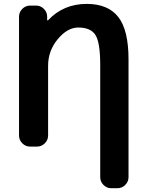

<svg xmlns="http://www.w3.org/2000/svg" viewBox="-20 -784 760 1000"><path d="M431.6 -763.7Q543 -763.7 596.2 -695.3Q649.4 -627 649.4 -474.6V138.7Q649.4 162.1 632.3 179.2Q615.2 196.3 591.8 196.3H559.6Q536.1 196.3 519 179.2Q502 162.1 502 138.7V-446.3Q502 -561.5 477.5 -601.1Q453.1 -640.6 387.7 -640.6Q331.1 -640.6 280.8 -580.1Q230.5 -519.5 230.5 -441.4V-78.1Q230.5 -54.7 213.4 -37.6Q196.3 -20.5 172.9 -20.5H136.7Q113.3 -20.5 96.2 -37.6Q79.1 -54.7 79.1 -78.1V-697.3Q79.1 -720.7 96.2 -737.8Q113.3 -754.9 136.7 -754.9H168Q191.4 -754.9 208.5 -737.8Q225.6 -720.7 225.6 -697.3V-679.7Q225.6 -678.7 227.5 -677.7Q229.5 -676.8 230.5 -678.7Q310.5 -763.7 431.6 -763.7Z"/></svg>

Font: Gen Jyuu Gothic Bold
Style: Bold
Weight: 700
Designer: [Source Han Sans]
Ryoko NISHIZUKA  (kana & ideographs); Paul D. Hunt (Latin, Greek & Cyrillic); Wenlong ZHANG  (bopomofo
Version: Version 1.002.20150607